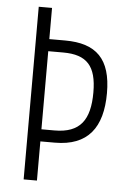

<svg xmlns="http://www.w3.org/2000/svg" viewBox="-52 -752 521 791"><g transform="rotate(5 208.5 -357.0)"><path d="M387 -384C387 -525 326 -585 196 -585H131V-714H76V0H131V-162H191C327 -162 387 -241 387 -384ZM185 -212H131V-535H193C291 -535 331 -491 331 -382C331 -268 291 -212 185 -212Z"/></g></svg>

Font: Noto Sans Devanagari ExtraCondensed Light
Style: Regular
Weight: 300
Width: 2
Designer: Jelle Bosma - Monotype Design Team
Foundry: Monotype Imaging Inc.
Version: Version 2.004